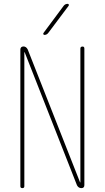

<svg xmlns="http://www.w3.org/2000/svg" viewBox="-20 -970 540 990"><path d="M209 -790Q205.1 -790 203.6 -793.5Q202.1 -796.9 204.1 -799.8L308.6 -940.4Q316.4 -950.2 329.1 -950.2Q333 -950.2 334.5 -946.8Q335.9 -943.4 334 -940.4L228.5 -799.8Q220.7 -790 209 -790ZM85 -9.8V-713.9Q85 -729.5 100.6 -730.5Q115.2 -730.5 123 -714.8L392.6 -30.3Q392.6 -29.3 393.6 -29.3Q394.5 -29.3 394.5 -30.3V-719.7Q394.5 -729.5 404.8 -730Q415 -730.5 415 -719.7V-15.6Q415 0 399.4 0Q384.8 0 377 -14.6L107.4 -700.2Q107.4 -701.2 106.4 -701.2Q105.5 -701.2 105.5 -700.2V-9.8Q105.5 0 95.2 0Q85 0 85 -9.8Z"/></svg>

Font: Rounded-L Mgen+ 2m thin
Style: Regular
Weight: 100
Designer: [Source Han Sans]
Ryoko NISHIZUKA  (kana & ideographs); Paul D. Hunt (Latin, Greek & Cyrillic); Wenlong ZHANG  (bopomofo
Version: Version 1.059.20150602